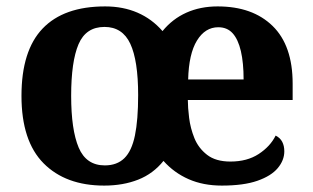

<svg xmlns="http://www.w3.org/2000/svg" viewBox="-20 -569 975 599"><path d="M305 10Q185 10 116 -59.5Q47 -129 47 -270Q47 -411 113 -480Q179 -549 308 -549Q364 -549 409 -529.5Q454 -510 487 -472Q518 -510 561.5 -529.5Q605 -549 659 -549Q768 -549 830.5 -488Q893 -427 893 -308V-257H566Q566 -234 570 -201.5Q574 -169 586.5 -138Q599 -107 626 -86Q653 -65 699 -65Q751 -65 787 -88.5Q823 -112 840 -146Q854 -139 860.5 -126.5Q867 -114 867 -97Q867 -69 846.5 -44.5Q826 -20 783 -5Q740 10 672 10Q614 10 568.5 -10Q523 -30 490 -67Q458 -27 411 -8.5Q364 10 305 10ZM307 -53Q345 -53 368 -75.5Q391 -98 401 -146.5Q411 -195 411 -272Q411 -380 386.5 -432.5Q362 -485 306 -485Q248 -485 225 -431Q202 -377 202 -270Q202 -164 225.5 -108.5Q249 -53 307 -53ZM740 -321Q740 -373 731.5 -409.5Q723 -446 706 -465Q689 -484 661 -484Q620 -484 594.5 -442.5Q569 -401 567 -321Z"/></svg>

Font: Noto Serif Thai
Style: Regular
Weight: 400
Designer: Monotype Design Team
Foundry: Monotype Imaging Inc.
Version: Version 2.001